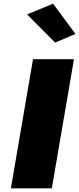

<svg xmlns="http://www.w3.org/2000/svg" viewBox="-20 -1021 429 1041"><path d="M127 -943 279 -790 389 -837 268 -1001ZM159 -700 39 0H261L381 -700Z"/></svg>

Font: Jost* Black
Style: Italic
Weight: 900
Italic angle: -10°
Version: Version 3.7